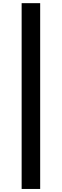

<svg xmlns="http://www.w3.org/2000/svg" viewBox="-20 -982 398 1236"><path d="M238.6 -961.6H119.3V234.4H238.6Z"/></svg>

Font: RA Gorm Semi Bold
Style: Regular
Weight: 600
Designer: Rasmus Andersson
Foundry: rsms
Version: Version 3.000;hotconv 1.0.109;makeotfexe 2.5.65596